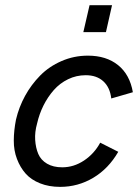

<svg xmlns="http://www.w3.org/2000/svg" viewBox="-20 -710 533 738"><path d="M300.3 -586.4 324.2 -689.9H410.6L387.2 -586.4ZM211.4 8.3Q168 8.3 133.8 -5.4Q99.6 -19 78.6 -42.7Q57.6 -66.4 45.2 -99.1Q32.7 -131.8 33 -170.2Q33.2 -208.5 41.5 -250.5Q52.7 -298.3 76.4 -341.6Q100.1 -384.8 134.5 -419.7Q168.9 -454.6 216.6 -475.3Q264.2 -496.1 317.9 -496.1Q388.7 -496.1 433.8 -459.7Q479 -423.3 490.7 -355.5L407.7 -331.5Q402.8 -374 377.2 -397.5Q351.6 -420.9 309.6 -420.9Q273.4 -420.9 241.7 -405.5Q210 -390.1 186.8 -363.8Q163.6 -337.4 147.2 -304.7Q130.9 -272 122.6 -235.4Q113.3 -202.6 115.2 -172.1Q117.2 -141.6 127.2 -118.2Q137.2 -94.7 160.9 -80.8Q184.6 -66.9 219.2 -66.9Q263.7 -66.9 303 -93Q342.3 -119.1 365.2 -161.6L434.6 -126.5Q397 -61.5 338.4 -26.6Q279.8 8.3 211.4 8.3Z"/></svg>

Font: HK Grotesk Medium Legacy Italic
Style: Regular
Weight: 500
Italic angle: -13°
Designer: Alfredo Marco Pradil
Foundry: Hanken Design Co.
Version: Version 2.022;PS 002.022;hotconv 1.0.88;makeotf.lib2.5.64775